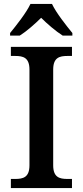

<svg xmlns="http://www.w3.org/2000/svg" viewBox="-20 -951 418 971"><path d="M31 -784V-771H80C115 -793 158 -831 188 -861C218 -831 262 -793 297 -771H346V-784C315 -822 264 -886 243 -931H134C113 -886 62 -822 31 -784ZM35 0H344V-46H321C281 -46 249 -54 249 -115V-599C249 -660 281 -668 321 -668H344V-714H35V-668H57C97 -668 129 -660 129 -599V-115C129 -54 97 -46 57 -46H35Z"/></svg>

Font: Noto Serif Oriya Medium
Style: Regular
Weight: 500
Designer: David Williams
Foundry: Google LLC, David Williams
Version: Version 1.051